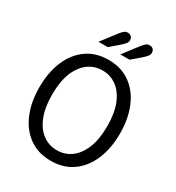

<svg xmlns="http://www.w3.org/2000/svg" viewBox="-207 -1003 1046 1141"><g transform="rotate(30 316.0 -432.5)"><path d="M316 12Q229 12 167.2 -32.2Q105.4 -76.3 72.5 -154.3Q39.6 -232.3 39.6 -334Q39.6 -436 72.5 -513.8Q105.4 -591.7 167.2 -635.8Q229 -680 316 -680Q403 -680 464.8 -635.8Q526.6 -591.7 559.5 -513.8Q592.4 -436 592.4 -334Q592.4 -232.3 559.5 -154.3Q526.6 -76.3 464.8 -32.2Q403 12 316 12ZM316 -60.5Q370.7 -60.5 413.4 -91.9Q456.1 -123.3 480.6 -184.3Q505 -245.3 505 -334Q505 -423.4 480.6 -484Q456.1 -544.7 413.4 -576.1Q370.7 -607.5 316 -607.5Q261.6 -607.5 218.7 -576.1Q175.9 -544.7 151.4 -484Q127 -423.4 127 -334Q127 -245.3 151.4 -184.3Q175.9 -123.3 218.7 -91.9Q261.6 -60.5 316 -60.5ZM208.7 -742.7 287.6 -845.7Q299.5 -860.6 309.5 -868.9Q319.4 -877.1 333.1 -877.1Q349.1 -877.1 358 -867.8Q366.8 -858.5 366.8 -844.1Q366.8 -831.8 358.7 -821.1Q350.6 -810.3 329.2 -791.6L272.4 -742.7ZM358.7 -742.7 437.6 -845.7Q449.4 -860.6 459.4 -868.9Q469.4 -877.1 483.1 -877.1Q499 -877.1 507.9 -867.8Q516.8 -858.5 516.8 -844.1Q516.8 -831.8 508.4 -820.9Q500 -810 479.1 -791.6L422.4 -742.7Z"/></g></svg>

Font: Atkinson Hyperlegible Mono ExtraLight
Style: Regular
Weight: 200
Monospace: yes
Designer: Elliott Scott, Megan Eiswerth, Linus Boman, Theodore Petrosky, Letters from Sweden
Foundry: Applied Design Works, Letters from Sweden
Version: Version 2.001